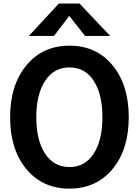

<svg xmlns="http://www.w3.org/2000/svg" viewBox="-20 -1066 797 1103"><path d="M38.1 -392.6Q38.1 -578.1 131.8 -690.9Q225.6 -803.7 378.9 -803.7Q533.2 -803.7 626.5 -690.9Q719.7 -578.1 719.7 -392.6Q719.7 -207 626.5 -94.7Q533.2 17.6 378.9 17.6Q224.6 17.6 131.3 -94.7Q38.1 -207 38.1 -392.6ZM188.5 -392.6Q188.5 -260.7 238.8 -183.6Q289.1 -106.4 378.9 -106.4Q467.8 -106.4 518.1 -183.1Q568.4 -259.8 568.4 -392.6Q568.4 -524.4 518.6 -601.6Q468.8 -678.7 378.9 -678.7Q290 -678.7 239.3 -601.6Q188.5 -524.4 188.5 -392.6ZM145.5 -859.4 318.4 -1045.9H436.5L613.3 -859.4H468.8L377.9 -974.6L290 -859.4Z"/></svg>

Font: Gothic A1 ExtraBold
Style: Regular
Weight: 800
Designer: HanYang I&C Co.,Ltd.
Foundry: HanYang I&C Co.,Ltd.
Version: Version 2.50